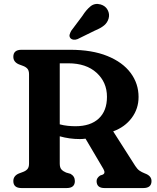

<svg xmlns="http://www.w3.org/2000/svg" viewBox="-20 -952 794 972"><path d="M681.5 -461Q681.5 -401.5 646.8 -355Q612 -308.5 553 -287L665 -111.5Q675 -96 686 -88.2Q697 -80.5 713.5 -74Q747 -62 747 -35.5Q747 0 705.5 0H509Q469 0 469 -35.5Q469 -51 487 -63.5L499 -67.5Q516 -74.5 503.5 -96.5L413 -250Q398.5 -248 384 -248Q332 -248 282.5 -262V-124Q282.5 -103.5 291.2 -94Q300 -84.5 314.5 -78.5L337 -72Q359 -59.5 359 -35.5Q359 0 317.5 0H89Q47.5 0 47.5 -35.5Q47.5 -61.5 75 -73.5L95 -81Q109.5 -86 118.2 -95.2Q127 -104.5 127 -124V-576Q127 -595.5 118.2 -604.8Q109.5 -614 95 -619L75 -626.5Q47.5 -638.5 47.5 -664.5Q47.5 -700 89 -700H334Q446 -700 523.5 -668.5Q601 -637 641.2 -583Q681.5 -529 681.5 -461ZM282.5 -631.5V-322.5Q303 -317 323.5 -315Q344 -313 362 -313Q438 -313 479.8 -351.8Q521.5 -390.5 521.5 -462Q521.5 -535.5 469 -583.5Q416.5 -631.5 326 -631.5ZM397 -871.5Q417 -903 438.5 -920.2Q460 -937.5 489.5 -929.5Q514.5 -922 525.2 -901.2Q536 -880.5 530 -859Q524 -837.5 507.2 -823.5Q490.5 -809.5 460 -797L372.5 -754Q362.5 -750 352.2 -751.2Q342 -752.5 336 -759.5Q330 -768 332.5 -777Q335 -786 340.5 -796Z"/></svg>

Font: Fraunces 9pt SuperSoft SemiBold
Style: Regular
Weight: 600
Version: Version 1.000;[0bf87f6ff]